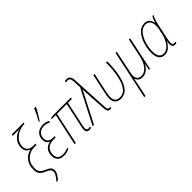

<svg xmlns="http://www.w3.org/2000/svg" viewBox="31 -1701 2840 2840"><g transform="rotate(-45 1450.5 -281.5)"><path d="M137 204H170Q199 172 221 135.5Q243 99 243 61Q243 24 219.5 3Q196 -18 153 -35Q104 -55 78 -82.5Q52 -110 52 -169Q52 -271 114.5 -331Q177 -391 271 -391H316L321 -416H280Q152 -416 152 -523Q152 -588 191 -636Q230 -684 288 -710.5Q346 -737 401 -737H411L416 -760H168L163 -735H223Q248 -735 266.5 -735.5Q285 -736 306 -738Q234 -720 179.5 -663Q125 -606 125 -523Q125 -433 205 -407V-405Q129 -392 77 -329Q25 -266 25 -168Q25 -100 54.5 -67Q84 -34 137 -14Q216 16 216 63Q216 95 195 129.5Q174 164 137 204Z M492 10Q529 10 558.5 2Q588 -6 608 -16V-42Q581 -29 553.5 -22Q526 -15 494 -15Q386 -15 386 -118Q386 -182 425.5 -225.5Q465 -269 551 -269H594L599 -294H564Q508 -294 483 -318.5Q458 -343 458 -384Q458 -447 496 -479.5Q534 -512 592 -512Q621 -512 646 -505Q671 -498 688 -487L701 -510Q657 -537 593 -537Q524 -537 477.5 -497.5Q431 -458 431 -384Q431 -311 490 -286L489 -284Q432 -275 395.5 -232.5Q359 -190 359 -118Q359 -62 391.5 -26Q424 10 492 10ZM583 -606H598Q619 -637 655 -696Q691 -755 706 -789L707 -799H674Q659 -757 632 -703.5Q605 -650 584 -614Z M1029 7Q1051 7 1067 0V-24Q1062 -22 1053 -20.5Q1044 -19 1033 -19Q995 -19 995 -58Q995 -69 997 -81.5Q999 -94 1002 -110L1086 -502H1168L1173 -527H811L750 -523L746 -502H830L722 0H748L856 -502H1060L976 -110Q969 -73 969 -55Q969 7 1029 7Z M1458 9Q1475 9 1485 4V-20Q1475 -16 1461 -16Q1432 -16 1429 -71L1397 -667Q1393 -721 1374 -743.5Q1355 -766 1319 -766Q1306 -766 1296 -764Q1286 -762 1279 -761L1281 -736Q1296 -741 1315 -741Q1342 -741 1354.5 -724Q1367 -707 1371 -664L1376 -539L1099 0H1128L1344 -421Q1353 -438 1362 -456Q1371 -474 1379 -494Q1379 -471 1380 -452.5Q1381 -434 1382 -411L1403 -66Q1406 9 1458 9Z M1686 10Q1761 10 1809 -40Q1857 -90 1883.5 -171Q1910 -252 1920.5 -346Q1931 -440 1931 -527H1905Q1905 -446 1896 -357Q1887 -268 1863.5 -190.5Q1840 -113 1797.5 -64Q1755 -15 1688 -15Q1588 -15 1588 -118Q1588 -165 1602 -224L1667 -527H1641L1576 -223Q1569 -193 1565 -166.5Q1561 -140 1561 -117Q1561 -56 1594.5 -23Q1628 10 1686 10Z M1943 236H1969L2009 49Q2022 -16 2030 -62H2032Q2040 -34 2064 -12Q2088 10 2134 10Q2195 10 2234.5 -24Q2274 -58 2296 -102H2298L2278 0H2300L2411 -527H2385L2327 -252Q2302 -134 2252 -74.5Q2202 -15 2138 -15Q2094 -15 2071 -40.5Q2048 -66 2048 -104Q2048 -130 2060 -187L2131 -527H2105Z M2600 10Q2661 10 2702 -29Q2743 -68 2766 -111H2768Q2740 10 2816 10Q2837 10 2847 3V-20Q2832 -15 2818 -15Q2786 -15 2786 -55Q2786 -86 2798 -143L2843 -356Q2869 -474 2900 -527H2877Q2864 -509 2852.5 -479.5Q2841 -450 2835 -427H2833Q2826 -474 2798.5 -505.5Q2771 -537 2718 -537Q2638 -537 2585 -474.5Q2532 -412 2505.5 -324Q2479 -236 2479 -160Q2479 10 2600 10ZM2603 -15Q2506 -15 2506 -161Q2506 -232 2529.5 -313.5Q2553 -395 2600 -453.5Q2647 -512 2717 -512Q2761 -512 2787.5 -480Q2814 -448 2814 -388Q2814 -359 2807.5 -318.5Q2801 -278 2790 -234Q2770 -146 2719.5 -80.5Q2669 -15 2603 -15Z"/></g></svg>

Font: Noto Sans UI SemiCondensed Thin
Style: Italic
Weight: 250
Width: 4
Italic angle: -12°
Designer: Monotype Design Team
Foundry: Monotype Imaging Inc.
Version: Version 1.901